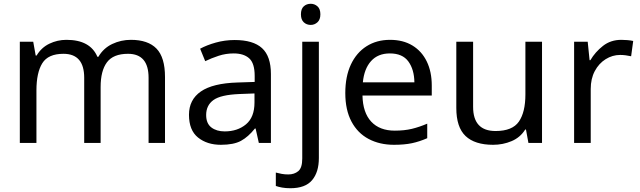

<svg xmlns="http://www.w3.org/2000/svg" viewBox="-20 -757 3389 1017"><path d="M673 -546Q764 -546 809 -499.5Q854 -453 854 -349V0H767V-345Q767 -472 658 -472Q580 -472 546.5 -427Q513 -382 513 -296V0H426V-345Q426 -472 316 -472Q235 -472 204 -422Q173 -372 173 -278V0H85V-536H156L169 -463H174Q199 -505 241.5 -525.5Q284 -546 332 -546Q458 -546 496 -456H501Q528 -502 574.5 -524Q621 -546 673 -546Z M1223 -545Q1321 -545 1368 -502Q1415 -459 1415 -365V0H1351L1334 -76H1330Q1295 -32 1256.5 -11Q1218 10 1150 10Q1077 10 1029 -28.5Q981 -67 981 -149Q981 -229 1044 -272.5Q1107 -316 1238 -320L1329 -323V-355Q1329 -422 1300 -448Q1271 -474 1218 -474Q1176 -474 1138 -461.5Q1100 -449 1067 -433L1040 -499Q1075 -518 1123 -531.5Q1171 -545 1223 -545ZM1249 -259Q1149 -255 1110.5 -227Q1072 -199 1072 -148Q1072 -103 1099.5 -82Q1127 -61 1170 -61Q1238 -61 1283 -98.5Q1328 -136 1328 -214V-262Z M1574 -681Q1574 -710 1589 -723.5Q1604 -737 1626 -737Q1646 -737 1661.5 -723.5Q1677 -710 1677 -681Q1677 -653 1661.5 -639Q1646 -625 1626 -625Q1604 -625 1589 -639Q1574 -653 1574 -681ZM1518 240Q1493 240 1474 236.5Q1455 233 1441 228V157Q1456 161 1472 164Q1488 167 1507 167Q1539 167 1560 149.5Q1581 132 1581 83V-536H1669V80Q1669 155 1633 197.5Q1597 240 1518 240Z M2046 -546Q2115 -546 2164.5 -516Q2214 -486 2240.5 -431.5Q2267 -377 2267 -304V-251H1900Q1902 -160 1946.5 -112.5Q1991 -65 2071 -65Q2122 -65 2161.5 -74.5Q2201 -84 2243 -102V-25Q2202 -7 2162 1.5Q2122 10 2067 10Q1991 10 1932.5 -21Q1874 -52 1841.5 -113.5Q1809 -175 1809 -264Q1809 -352 1838.5 -415Q1868 -478 1921.5 -512Q1975 -546 2046 -546ZM2045 -474Q1982 -474 1945.5 -433.5Q1909 -393 1902 -321H2175Q2174 -389 2143 -431.5Q2112 -474 2045 -474Z M2851 -536V0H2779L2766 -71H2762Q2736 -29 2690 -9.5Q2644 10 2592 10Q2495 10 2446 -36.5Q2397 -83 2397 -185V-536H2486V-191Q2486 -63 2605 -63Q2694 -63 2728.5 -113Q2763 -163 2763 -257V-536Z M3271 -546Q3286 -546 3303.5 -544.5Q3321 -543 3334 -540L3323 -459Q3310 -462 3294.5 -464Q3279 -466 3265 -466Q3224 -466 3188 -443.5Q3152 -421 3130.5 -380.5Q3109 -340 3109 -286V0H3021V-536H3093L3103 -438H3107Q3133 -482 3174 -514Q3215 -546 3271 -546Z"/></svg>

Font: Noto Sans Old Persian
Style: Regular
Weight: 400
Designer: Monotype Design Team
Foundry: Monotype Imaging Inc.
Version: Version 2.001; ttfautohint (v1.8.4.7-5d5b)